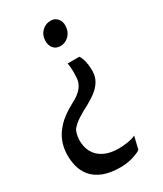

<svg xmlns="http://www.w3.org/2000/svg" viewBox="-230 -834 908 1067"><g transform="rotate(-30 224.0 -300.0)"><path d="M323 -495Q330.5 -483.5 335.8 -466.8Q341 -450 343.5 -430.2Q346 -410.5 345.5 -390Q345 -356 330 -330Q315 -304 289.2 -283Q263.5 -262 228.5 -243Q186.5 -221.5 154.5 -200.8Q122.5 -180 104 -155.5Q100.5 -148 97.5 -138.5Q94.5 -129 92.8 -118.8Q91 -108.5 90.5 -99Q88.5 -52.5 107.5 -17.5Q126.5 17.5 164.5 36.5Q202.5 55.5 257 55.5Q284.5 55.5 315.2 50.8Q346 46 366.5 36L347.5 116Q341 122 321.2 130.2Q301.5 138.5 273.8 144.8Q246 151 215.5 151Q146.5 151 102.2 132.5Q58 114 33.5 84Q9 54 -0.2 17.2Q-9.5 -19.5 -9 -56.5Q-8 -96.5 2.5 -128.5Q13 -160.5 30 -184.5Q51.5 -214.5 74.5 -234.8Q97.5 -255 123 -270.5Q148.5 -286 176.5 -301Q198 -313 214 -328Q230 -343 239.5 -361.2Q249 -379.5 250.5 -400.5Q252 -417 252 -435.8Q252 -454.5 250.5 -470.8Q249 -487 246.5 -496H316.5ZM341.5 -681.5Q340 -646 316.8 -622.8Q293.5 -599.5 263 -599.5Q233 -599.5 217.2 -619.2Q201.5 -639 202.5 -668Q204 -704.5 227.5 -727Q251 -749.5 284.5 -749.5Q309 -749.5 326 -730.8Q343 -712 341.5 -681.5Z"/></g></svg>

Font: Merriweather SemiBold
Style: Italic
Weight: 600
Italic angle: -7.8°
Version: Version 2.101